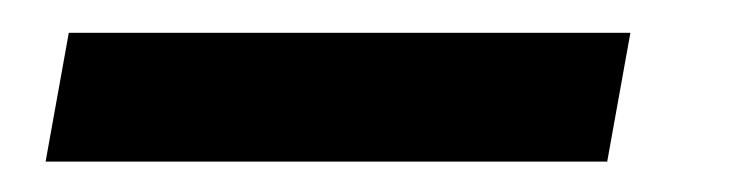

<svg xmlns="http://www.w3.org/2000/svg" viewBox="-20 -300 471 120"><path d="M8.5 -199H359.5L374 -279.5H23Z"/></svg>

Font: Anybody UltraCondensed Thin Medium
Style: Italic
Weight: 500
Italic angle: -10°
Version: Version 1.111